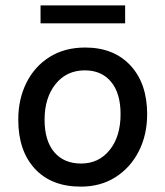

<svg xmlns="http://www.w3.org/2000/svg" viewBox="-20 -686 615 715"><path d="M297 -509Q404 -509 466 -442Q528 -375 528 -261Q528 -184 497 -123Q466 -62 410.5 -26.5Q355 9 281 9Q171 9 109.5 -58Q48 -125 48 -240Q48 -317 78.5 -378Q109 -439 165 -474Q221 -509 297 -509ZM282 -77Q348 -77 388.5 -127.5Q429 -178 429 -261Q429 -339 393.5 -381.5Q358 -424 296 -424Q228 -424 187 -373Q146 -322 146 -240Q146 -162 182 -119.5Q218 -77 282 -77ZM131 -666H446V-599H131Z"/></svg>

Font: Livvic Medium
Style: Regular
Weight: 500
Designer: Jacques Le Bailly, Baron von Fonthausen
Version: Version 1.001; ttfautohint (v1.8.2)